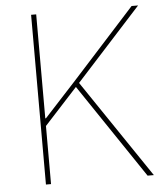

<svg xmlns="http://www.w3.org/2000/svg" viewBox="-52 -779 705 826"><g transform="rotate(-5 300.0 -366.5)"><path d="M135 0H113V-733H135V-284H138L275 -433L547 -733H575L293 -423L579 0H552L278 -407L135 -251Z"/></g></svg>

Font: IBM Plex Sans JP Thin
Style: Regular
Weight: 100
Designer: Mike Abbink; Paul van der Laan; Pieter van Rosmalen; Wujin Sim; Yejin Wi; Jinhee Kim; Boomi Park; Yona Kim; Kichan Ma
Foundry: Sandoll Inc.
Version: Version 1.001